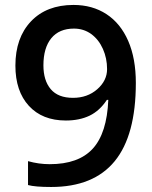

<svg xmlns="http://www.w3.org/2000/svg" viewBox="-20 -743 611 773"><path d="M526.9 -409.2Q526.9 -198.2 441.9 -94.2Q356.9 9.8 186 9.8Q121.1 9.8 92.8 2V-94.2Q136.2 -82 180.2 -82Q296.4 -82 353.5 -144.5Q410.6 -207 416 -340.8H410.2Q381.3 -296.9 340.6 -277.3Q299.8 -257.8 245.1 -257.8Q150.4 -257.8 96.2 -316.9Q42 -376 42 -479Q42 -590.8 104.7 -657Q167.5 -723.1 275.9 -723.1Q352.1 -723.1 408.7 -686Q465.3 -648.9 496.1 -578.4Q526.9 -507.8 526.9 -409.2ZM277.8 -627.9Q218.3 -627.9 186.5 -589.1Q154.8 -550.3 154.8 -480Q154.8 -418.9 184.3 -384Q213.9 -349.1 273.9 -349.1Q332 -349.1 371.6 -383.8Q411.1 -418.5 411.1 -464.8Q411.1 -508.3 394.3 -546.1Q377.4 -584 347.2 -606Q316.9 -627.9 277.8 -627.9Z"/></svg>

Font: f42132580099584   
Style: Regular
Weight: 600
Foundry: Ascender Corporation
Version: Version 1.10